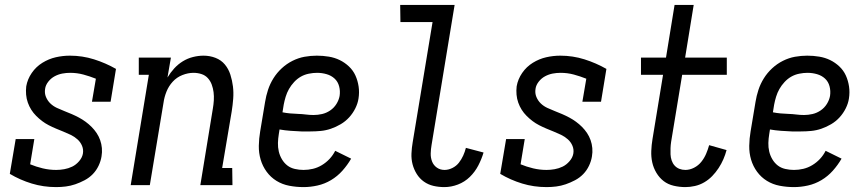

<svg xmlns="http://www.w3.org/2000/svg" viewBox="-20 -755 3540 783"><path d="M209 8Q157 8 109.5 -6.5Q62 -21 20 -46L44 -188H120L103 -85Q127 -75 154 -68.5Q181 -62 209 -62Q225 -62 242 -65Q259 -68 274.5 -75.5Q290 -83 302.5 -97.5Q315 -112 318 -128Q321 -145 314.5 -160.5Q308 -176 295.5 -187Q283 -198 268.5 -205Q254 -212 239 -218Q224 -224 208.5 -230.5Q193 -237 178.5 -244.5Q164 -252 151.5 -261.5Q139 -271 127.5 -282.5Q116 -294 107.5 -307.5Q99 -321 93.5 -336.5Q88 -352 86.5 -369Q85 -386 87 -403Q92 -432 109.5 -457.5Q127 -483 153 -499Q179 -515 207.5 -521.5Q236 -528 265 -528Q316 -528 363.5 -513Q411 -498 453 -474L431 -340H355L371 -434Q346 -444 320 -451Q294 -458 266 -458Q250 -458 234 -455Q218 -452 203 -444Q188 -436 177 -422Q166 -408 164 -393Q161 -375 167.5 -359.5Q174 -344 185.5 -333Q197 -322 212 -315Q227 -308 242.5 -302Q258 -296 273 -289.5Q288 -283 302 -275.5Q316 -268 329 -258.5Q342 -249 353.5 -237.5Q365 -226 374 -212.5Q383 -199 388.5 -183.5Q394 -168 395.5 -151Q397 -134 394 -117Q391 -98 382 -79Q373 -60 358.5 -45Q344 -30 325 -20Q306 -10 287 -3.5Q268 3 248.5 5.5Q229 8 209 8Z M513 0 587 -450H546V-520H677L663 -439Q675 -459 690.5 -476Q706 -493 725.5 -505Q745 -517 767 -522.5Q789 -528 810 -528Q836 -528 859 -519Q882 -510 897 -492Q912 -474 919.5 -450.5Q927 -427 930 -402.5Q933 -378 931 -352Q929 -326 925 -301L886 -70H927L928 0H797L848 -312Q851 -329 852 -346Q853 -363 851 -379Q849 -395 843.5 -410Q838 -425 827.5 -436.5Q817 -448 801.5 -453Q786 -458 769 -458Q747 -458 724 -449Q701 -440 684.5 -422Q668 -404 659 -381.5Q650 -359 647 -337L591 0Z M1218 8Q1188 8 1159.5 2.5Q1131 -3 1107.5 -17.5Q1084 -32 1067.5 -54.5Q1051 -77 1043 -104Q1035 -131 1035.5 -160.5Q1036 -190 1041 -219L1061 -339Q1065 -364 1073 -388.5Q1081 -413 1095 -435.5Q1109 -458 1129 -476.5Q1149 -495 1173 -507Q1197 -519 1222 -523.5Q1247 -528 1272 -528Q1297 -528 1321 -524Q1345 -520 1365.5 -510Q1386 -500 1403 -484Q1420 -468 1429.5 -447Q1439 -426 1442.5 -402Q1446 -378 1442 -353Q1439 -333 1429 -313Q1419 -293 1404 -276.5Q1389 -260 1369.5 -248.5Q1350 -237 1329.5 -230Q1309 -223 1288 -221Q1267 -219 1246 -219H1209Q1187 -220 1165 -221.5Q1143 -223 1120 -227L1117 -208Q1114 -190 1113.5 -172Q1113 -154 1117 -137Q1121 -120 1130 -105Q1139 -90 1152 -80Q1165 -70 1182.5 -66Q1200 -62 1218 -62Q1237 -62 1256 -66.5Q1275 -71 1292.5 -81.5Q1310 -92 1324 -107Q1338 -122 1347 -140L1412 -108Q1397 -82 1376.5 -59Q1356 -36 1330 -20.5Q1304 -5 1275 1.5Q1246 8 1218 8ZM1259 -286Q1276 -286 1293.5 -290Q1311 -294 1326.5 -304.5Q1342 -315 1352 -331Q1362 -347 1365 -364Q1368 -384 1363 -403Q1358 -422 1344.5 -434.5Q1331 -447 1312 -452.5Q1293 -458 1273 -458Q1257 -458 1239.5 -454.5Q1222 -451 1207 -442.5Q1192 -434 1179.5 -420.5Q1167 -407 1158.5 -392Q1150 -377 1145 -360.5Q1140 -344 1137 -328L1132 -297Q1147 -294 1163 -292.5Q1179 -291 1195.5 -290.5Q1212 -290 1227.5 -288Q1243 -286 1259 -286Z M1792 8Q1769 8 1747.5 3Q1726 -2 1708.5 -14.5Q1691 -27 1679.5 -45.5Q1668 -64 1662.5 -85Q1657 -106 1658 -129Q1659 -152 1663 -175L1744 -665H1613L1612 -735H1834L1740 -164Q1737 -147 1736.5 -129.5Q1736 -112 1742 -96.5Q1748 -81 1761.5 -71.5Q1775 -62 1793 -62Q1809 -62 1825 -70Q1841 -78 1851.5 -91.5Q1862 -105 1869 -120.5Q1876 -136 1880 -152L1952 -133Q1944 -106 1930.5 -80Q1917 -54 1896 -33.5Q1875 -13 1847.5 -2.5Q1820 8 1792 8Z M2209 8Q2157 8 2109.5 -6.5Q2062 -21 2020 -46L2044 -188H2120L2103 -85Q2127 -75 2154 -68.5Q2181 -62 2209 -62Q2225 -62 2242 -65Q2259 -68 2274.5 -75.5Q2290 -83 2302.5 -97.5Q2315 -112 2318 -128Q2321 -145 2314.5 -160.5Q2308 -176 2295.5 -187Q2283 -198 2268.5 -205Q2254 -212 2239 -218Q2224 -224 2208.5 -230.5Q2193 -237 2178.5 -244.5Q2164 -252 2151.5 -261.5Q2139 -271 2127.5 -282.5Q2116 -294 2107.5 -307.5Q2099 -321 2093.5 -336.5Q2088 -352 2086.5 -369Q2085 -386 2087 -403Q2092 -432 2109.5 -457.5Q2127 -483 2153 -499Q2179 -515 2207.5 -521.5Q2236 -528 2265 -528Q2316 -528 2363.5 -513Q2411 -498 2453 -474L2431 -340H2355L2371 -434Q2346 -444 2320 -451Q2294 -458 2266 -458Q2250 -458 2234 -455Q2218 -452 2203 -444Q2188 -436 2177 -422Q2166 -408 2164 -393Q2161 -375 2167.5 -359.5Q2174 -344 2185.5 -333Q2197 -322 2212 -315Q2227 -308 2242.5 -302Q2258 -296 2273 -289.5Q2288 -283 2302 -275.5Q2316 -268 2329 -258.5Q2342 -249 2353.5 -237.5Q2365 -226 2374 -212.5Q2383 -199 2388.5 -183.5Q2394 -168 2395.5 -151Q2397 -134 2394 -117Q2391 -98 2382 -79Q2373 -60 2358.5 -45Q2344 -30 2325 -20Q2306 -10 2287 -3.5Q2268 3 2248.5 5.5Q2229 8 2209 8Z M2775 8Q2751 8 2727.5 2.5Q2704 -3 2686.5 -16.5Q2669 -30 2657 -50Q2645 -70 2640 -92.5Q2635 -115 2636 -139.5Q2637 -164 2641 -188L2684 -450H2594V-520H2696L2731 -735H2809L2774 -520H2944V-450H2762L2717 -177Q2715 -164 2714.5 -151Q2714 -138 2714.5 -125.5Q2715 -113 2719 -101Q2723 -89 2731 -80Q2739 -71 2750.5 -66.5Q2762 -62 2775 -62Q2793 -62 2810.5 -71Q2828 -80 2840 -95Q2852 -110 2859.5 -127.5Q2867 -145 2872 -163L2943 -143Q2938 -124 2930 -105.5Q2922 -87 2910.5 -69.5Q2899 -52 2884.5 -37Q2870 -22 2852 -11.5Q2834 -1 2814 3.5Q2794 8 2775 8Z M3218 8Q3188 8 3159.5 2.5Q3131 -3 3107.5 -17.5Q3084 -32 3067.5 -54.5Q3051 -77 3043 -104Q3035 -131 3035.5 -160.5Q3036 -190 3041 -219L3061 -339Q3065 -364 3073 -388.5Q3081 -413 3095 -435.5Q3109 -458 3129 -476.5Q3149 -495 3173 -507Q3197 -519 3222 -523.5Q3247 -528 3272 -528Q3297 -528 3321 -524Q3345 -520 3365.5 -510Q3386 -500 3403 -484Q3420 -468 3429.5 -447Q3439 -426 3442.5 -402Q3446 -378 3442 -353Q3439 -333 3429 -313Q3419 -293 3404 -276.5Q3389 -260 3369.5 -248.5Q3350 -237 3329.5 -230Q3309 -223 3288 -221Q3267 -219 3246 -219H3209Q3187 -220 3165 -221.5Q3143 -223 3120 -227L3117 -208Q3114 -190 3113.5 -172Q3113 -154 3117 -137Q3121 -120 3130 -105Q3139 -90 3152 -80Q3165 -70 3182.5 -66Q3200 -62 3218 -62Q3237 -62 3256 -66.5Q3275 -71 3292.5 -81.5Q3310 -92 3324 -107Q3338 -122 3347 -140L3412 -108Q3397 -82 3376.5 -59Q3356 -36 3330 -20.5Q3304 -5 3275 1.5Q3246 8 3218 8ZM3259 -286Q3276 -286 3293.5 -290Q3311 -294 3326.5 -304.5Q3342 -315 3352 -331Q3362 -347 3365 -364Q3368 -384 3363 -403Q3358 -422 3344.5 -434.5Q3331 -447 3312 -452.5Q3293 -458 3273 -458Q3257 -458 3239.5 -454.5Q3222 -451 3207 -442.5Q3192 -434 3179.5 -420.5Q3167 -407 3158.5 -392Q3150 -377 3145 -360.5Q3140 -344 3137 -328L3132 -297Q3147 -294 3163 -292.5Q3179 -291 3195.5 -290.5Q3212 -290 3227.5 -288Q3243 -286 3259 -286Z"/></svg>

Font: Iosevka Curly Slab
Style: Italic
Weight: 400
Italic angle: -9°
Monospace: yes
Designer: Belleve Invis
Foundry: Belleve Invis
Version: Version 22.1.2; ttfautohint (v1.8.4)